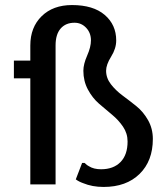

<svg xmlns="http://www.w3.org/2000/svg" viewBox="-20 -730 660 760"><path d="M390 10Q345 10 309 -5Q292 -11 280 -20L305 -85H315Q325 -75 332 -72Q351 -60 380 -60Q429 -60 457 -88.5Q485 -117 485 -170Q485 -202 467 -228.5Q449 -255 423.5 -276Q398 -297 372 -319.5Q346 -342 328 -375.5Q310 -409 310 -450Q310 -476 325 -510Q340 -544 340 -570Q340 -600 321 -620Q302 -640 275 -640Q240 -640 220 -617Q200 -594 200 -550V0H100V-420H35V-490H100V-550Q100 -622 145 -666Q190 -710 265 -710Q349 -710 394.5 -671Q440 -632 440 -570Q440 -538 420 -506Q400 -474 400 -450Q400 -421 419 -396.5Q438 -372 465 -352Q492 -332 519.5 -310Q547 -288 566 -254.5Q585 -221 585 -180Q585 -93 532.5 -41.5Q480 10 390 10Z"/></svg>

Font: Scada
Style: Regular
Weight: 400
Designer: Jovanny Lemonad
Foundry: Jovanny Lemonad
Version: Version 4.100;PS 004.100;hotconv 1.0.88;makeotf.lib2.5.64775